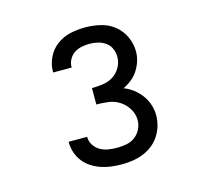

<svg xmlns="http://www.w3.org/2000/svg" viewBox="-82 -936 765 712"><g transform="rotate(-15 300.0 -580.0)"><path d="M302 -317Q282 -317 262 -319.5Q242 -322 223 -328.5Q204 -335 187 -346Q170 -357 158 -372.5Q146 -388 139.5 -407Q133 -426 133 -446V-449H204V-448Q204 -431 213.5 -416.5Q223 -402 237.5 -394Q252 -386 268.5 -383.5Q285 -381 302 -381Q320 -381 338 -384.5Q356 -388 370.5 -399Q385 -410 393 -426.5Q401 -443 401 -461Q401 -484 388.5 -504.5Q376 -525 356.5 -537.5Q337 -550 314 -553Q291 -556 268 -556V-619Q289 -619 310.5 -622Q332 -625 349.5 -636Q367 -647 378 -666Q389 -685 389 -706Q389 -723 382.5 -738Q376 -753 363 -762.5Q350 -772 334 -776Q318 -780 302 -780Q287 -780 271.5 -777Q256 -774 243 -765.5Q230 -757 222.5 -743Q215 -729 215 -714V-712H144V-715Q144 -744 157 -770.5Q170 -797 193.5 -814Q217 -831 245 -837Q273 -843 302 -843Q331 -843 360.5 -836Q390 -829 413 -810.5Q436 -792 448.5 -764.5Q461 -737 461 -708Q461 -689 455 -670.5Q449 -652 438.5 -636Q428 -620 413 -608Q398 -596 381 -588Q400 -581 417 -568Q434 -555 446.5 -538Q459 -521 465.5 -501Q472 -481 472 -460Q472 -439 466 -419Q460 -399 448.5 -381.5Q437 -364 420 -351Q403 -338 383.5 -330.5Q364 -323 343.5 -320Q323 -317 302 -317Z"/></g></svg>

Font: Iosevka Etoile
Style: Regular
Weight: 400
Designer: Belleve Invis
Foundry: Belleve Invis
Version: Version 33.2.4